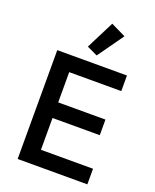

<svg xmlns="http://www.w3.org/2000/svg" viewBox="-172 -1059 937 1157"><g transform="rotate(20 296.5 -480.5)"><path d="M86 0V-698H533V-598H199V-404H502V-304H199V-100H533V0ZM320 -749 252 -781 343 -961 438 -915Z"/></g></svg>

Font: IBM Plex Sans Hebrew Medm
Style: Regular
Weight: 500
Designer: Mike Abbink, Paul van der Laan, Pieter van Rosmalen, Yanek Iontef
Foundry: Bold Monday
Version: Version 1.3